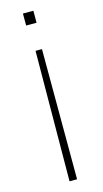

<svg xmlns="http://www.w3.org/2000/svg" viewBox="-119 -744 449 836"><g transform="rotate(-15 105.5 -326.0)"><path d="M78 -651V-705H125V-651ZM85 53 89 -534H118L119 53Z"/></g></svg>

Font: LINE Seed Sans KR Thin
Style: Regular
Weight: 250
Designer: LINE BX Design & Sandoll Inc & Dalton Maag Ltd
Foundry: Sandoll Inc.
Version: Version 1.000